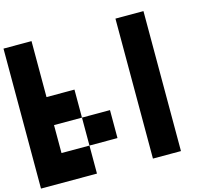

<svg xmlns="http://www.w3.org/2000/svg" viewBox="-133 -963 1467 1325"><g transform="rotate(-15 600.0 -300.0)"><path d="M200.2 0H399.9V200.2H0V-799.8H200.2V-399.9H399.9V-199.7H200.2ZM1000 200.2H799.8V-799.8H1000ZM600.1 0H399.9V-199.7H600.1Z"/></g></svg>

Font: QuinqueFive
Style: Regular
Weight: 400
Monospace: yes
Designer: GGBotNet
Foundry: GGBotNet
Version: 1.1